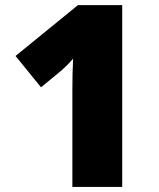

<svg xmlns="http://www.w3.org/2000/svg" viewBox="-20 -734 626 754"><path d="M460 0H264.2V-377.9Q264.2 -446.8 267.1 -503.9Q249 -481.9 222.2 -458L141.1 -391.1L41 -514.2L286.1 -713.9H460Z"/></svg>

Font: Open Sans ExtBd
Style: Bold
Weight: 800
Foundry: Ascender Corporation
Version: Version 1.10